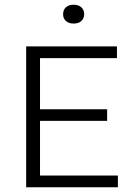

<svg xmlns="http://www.w3.org/2000/svg" viewBox="-20 -791 554 811"><path d="M90.5 0V-595H474V-545.5H149V-49.5H478V0ZM128.5 -280.5V-329.5H432.5V-280.5ZM291 -691.5Q270.5 -691.5 258.5 -702.2Q246.5 -713 246.5 -731Q246.5 -749.5 258.5 -760.2Q270.5 -771 291 -771Q311.5 -771 323.5 -760.2Q335.5 -749.5 335.5 -731Q335.5 -713 323.5 -702.2Q311.5 -691.5 291 -691.5Z"/></svg>

Font: Encode Sans SC Condensed Thin Light
Style: Regular
Weight: 300
Version: Version 3.002